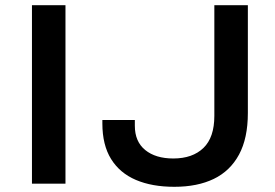

<svg xmlns="http://www.w3.org/2000/svg" viewBox="-20 -707 1058 739"><path d="M103 0V-687H232V0ZM651 12Q565 12 503 -14.5Q441 -41 407.5 -95Q374 -149 374 -232V-245H499V-223Q499 -162 539 -129.5Q579 -97 647 -97Q721 -97 763 -137.5Q805 -178 805 -261V-687H934V-272Q934 -175 900 -112Q866 -49 803 -18.5Q740 12 651 12Z"/></svg>

Font: Archivo Expanded Medium
Style: Regular
Weight: 500
Width: 7
Designer: Hector Gatti
Foundry: Omnibus-Type
Version: Version 2.001